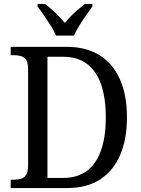

<svg xmlns="http://www.w3.org/2000/svg" viewBox="-20 -951 715 971"><path d="M34 0V-42H50Q70 -42 86.5 -47Q103 -52 112.5 -67.5Q122 -83 122 -113V-604Q122 -634 112 -648.5Q102 -663 85.5 -667.5Q69 -672 48 -672H34V-714H319Q414 -714 482 -672.5Q550 -631 586 -551Q622 -471 622 -357Q622 -248 588 -168Q554 -88 487 -44Q420 0 319 0ZM298 -51Q371 -51 418.5 -86Q466 -121 490.5 -189.5Q515 -258 515 -357Q515 -457 491 -525Q467 -593 419 -628.5Q371 -664 299 -664H220V-51ZM263 -771Q254 -794 237 -820.5Q220 -847 202.5 -873Q185 -899 170 -918V-931H208Q225 -918 243 -902Q261 -886 277.5 -869Q294 -852 308 -835Q322 -852 338.5 -869Q355 -886 373.5 -902Q392 -918 409 -931H447V-918Q433 -899 415 -873Q397 -847 380.5 -820.5Q364 -794 354 -771Z"/></svg>

Font: Noto Serif SemiCondensed
Style: Regular
Weight: 400
Width: 4
Designer: Monotype Design Team
Foundry: Monotype Imaging Inc.
Version: Version 2.013